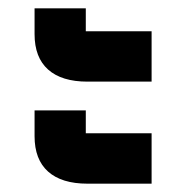

<svg xmlns="http://www.w3.org/2000/svg" viewBox="-20 -520 447 461"><path d="M190 -79Q128 -79 95.5 -108Q63 -137 63 -193V-255H186V-200H344V-79ZM190 -324Q128 -324 95.5 -353Q63 -382 63 -438V-500H186V-445H344V-324Z"/></svg>

Font: IBM Plex Thai
Style: Bold
Weight: 700
Designer: Mike Abbink, Paul van der Laan, Pieter van Rosmalen, Ben Mitchell, Mark Frömberg
Foundry: Bold Monday
Version: Version 1.0